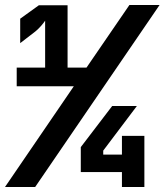

<svg xmlns="http://www.w3.org/2000/svg" viewBox="-30 -750 660 770"><path d="M-10 0H111L610 -730H489L317 -479H241V-729H126L51 -675V-577L112 -624C127 -636 143 -655 151 -667V-479H37V-404H266ZM459 0H549V-205H459V-130H384V-146L519 -325H420L294 -160V-60H459Z"/></svg>

Font: JetBrains Mono ExtraBold
Style: Regular
Weight: 800
Monospace: yes
Designer: Philipp Nurullin, Konstantin Bulenkov
Foundry: JetBrains
Version: Version 2.305